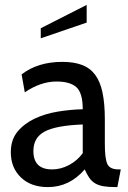

<svg xmlns="http://www.w3.org/2000/svg" viewBox="-20 -752 520 782"><path d="M472 -62 458 10H451Q421 10 401 6.5Q381 3 367 -5.5Q353 -14 343.5 -28Q334 -42 325 -62Q263 10 175 10Q106 10 65 -29.5Q24 -69 24 -132Q24 -183 51.5 -216Q79 -249 121.5 -269Q164 -289 216 -297.5Q268 -306 317 -307Q317 -373 291.5 -396.5Q266 -420 210 -420Q146 -420 81 -376L68 -449Q134 -500 234 -500Q281 -500 314 -487.5Q347 -475 367.5 -447.5Q388 -420 397.5 -375Q407 -330 407 -265V-165Q407 -107 417 -84.5Q427 -62 463 -62ZM317 -128V-245Q209 -241 162.5 -216.5Q116 -192 116 -137Q116 -62 192 -62Q228 -62 261.5 -80Q295 -98 317 -128ZM333 -660 146 -596V-637L333 -732Z"/></svg>

Font: Cabin
Style: Regular
Weight: 400
Designer: Pablo Impallari
Foundry: Pablo Impallari
Version: Version 1.007